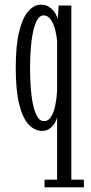

<svg xmlns="http://www.w3.org/2000/svg" viewBox="-20 -547 386 817"><path d="M169.5 250V217.5H223V-48.5Q221.5 -39 214 -25.2Q206.5 -11.5 192.8 -0.8Q179 10 159.5 10Q128 10 102.5 -16.5Q77 -43 62 -102Q47 -161 47 -259Q47 -355.5 62 -414.5Q77 -473.5 101.2 -500.2Q125.5 -527 153.5 -527Q176 -527 191.2 -516Q206.5 -505 215 -490.8Q223.5 -476.5 226 -467L229.5 -523.5H283.5V217.5H337V250ZM167.5 -31.5Q186.5 -31.5 198.2 -51.5Q210 -71.5 215.8 -101.5Q221.5 -131.5 223 -161V-374Q221 -396 214.5 -421.2Q208 -446.5 195.8 -464Q183.5 -481.5 165 -481.5Q146 -481.5 133.2 -452.5Q120.5 -423.5 114.2 -372.8Q108 -322 108 -257Q108 -191 114.2 -140Q120.5 -89 133.8 -60.2Q147 -31.5 167.5 -31.5Z"/></svg>

Font: Imbue 10pt Light
Style: Regular
Weight: 300
Designer: Tyler Finck
Foundry: Etcetera Type Company
Version: Version 1.102; ttfautohint (v1.8.3)